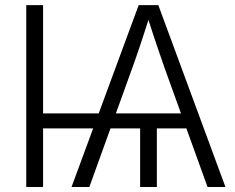

<svg xmlns="http://www.w3.org/2000/svg" viewBox="-20 -748 939 768"><path d="M152.3 -727.5V0H85V-727.5ZM607.4 -264.6V0H540.5V-264.6ZM266.1 0 534.7 -727.5H613.3L881.8 0H810.1L637.7 -478Q623.5 -518.1 606 -570.1Q588.4 -622.1 564.9 -696.3H582.5Q559.1 -621.6 541.7 -569.8Q524.4 -518.1 509.8 -478L337.4 0ZM120.6 -234.4V-294.4H755.4V-234.4Z"/></svg>

Font: Inter 24pt Light
Style: Regular
Weight: 300
Designer: Rasmus Andersson
Foundry: rsms
Version: Version 4.001;git-66647c0bb